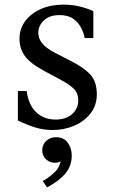

<svg xmlns="http://www.w3.org/2000/svg" viewBox="-20 -550 489 827"><path d="M207 10Q168 10 133.5 -0.5Q99 -11 57 -31V-158H95Q103 -97 136.5 -66Q170 -35 219 -35Q264 -35 290.5 -58.5Q317 -82 317 -117Q317 -150 296.5 -169Q276 -188 242 -206L177 -241Q112 -275 88 -307.5Q64 -340 64 -383Q64 -426 88.5 -459Q113 -492 155.5 -511Q198 -530 252 -530Q292 -530 324 -522Q356 -514 382 -502V-386H345Q341 -408 329 -431Q317 -454 295 -469.5Q273 -485 236 -485Q193 -485 169 -462Q145 -439 145 -409Q145 -384 162 -363Q179 -342 218 -322L284 -288Q340 -260 368.5 -229.5Q397 -199 397 -144Q397 -96 370 -61.5Q343 -27 299.5 -8.5Q256 10 207 10ZM183 257 164 230Q199 209 217.5 190Q236 171 241 145Q230 151 216 151Q194 151 178 136Q162 121 162 97Q162 73 179 57Q196 41 221 41Q255 41 272 65Q289 89 289 119Q289 165 261.5 197.5Q234 230 183 257Z"/></svg>

Font: Hedvig Letters Serif 14pt
Style: Regular
Weight: 400
Designer: Alexander Örn & Tor Weibull
Foundry: Kanon Foundry
Version: Version 1.000; ttfautohint (v1.8.4.7-5d5b)